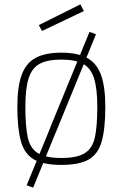

<svg xmlns="http://www.w3.org/2000/svg" viewBox="-20 -752 566 886"><path d="M174 -609 159 -636 351 -732 367 -701ZM238 -142 212 -164 393 -605 423 -594ZM133 114 103 103 274 -314 299 -292ZM263 9Q181 9 137 -16Q93 -41 76.5 -100Q60 -159 60 -259Q60 -352 80 -406.5Q100 -461 144.5 -485Q189 -509 263 -509Q337 -509 381.5 -485Q426 -461 446 -406.5Q466 -352 466 -259Q466 -159 449.5 -100Q433 -41 389.5 -16Q346 9 263 9ZM263 -23Q337 -23 372.5 -46Q408 -69 418.5 -121Q429 -173 429 -259Q429 -343 414 -390.5Q399 -438 363 -457.5Q327 -477 263 -477Q199 -477 163 -457.5Q127 -438 112 -390.5Q97 -343 97 -259Q97 -173 107.5 -121Q118 -69 153.5 -46Q189 -23 263 -23Z"/></svg>

Font: TitilliumWeb ExtraLight
Style: Regular
Weight: 400
Designer: Mohamed Gaber, Accademia di Belle Arti di Urbino and others
Foundry: Kief Type Foundry, Accademia di Belle Arti di Urbino and others
Version: Version 3.000; ttfautohint (v1.8.2)